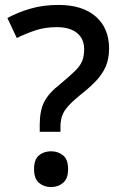

<svg xmlns="http://www.w3.org/2000/svg" viewBox="-20 -744 487 778"><path d="M141 -240Q141 -294 158.5 -330Q176 -366 226 -405Q263 -436 284 -456.5Q305 -477 313 -497Q321 -517 321 -544Q321 -587 292 -610.5Q263 -634 210 -634Q162 -634 123.5 -621Q85 -608 48 -590L10 -671Q52 -694 103.5 -709Q155 -724 217 -724Q315 -724 368.5 -676.5Q422 -629 422 -548Q422 -505 408 -473.5Q394 -442 368 -415Q342 -388 305 -359Q272 -332 255 -312.5Q238 -293 231.5 -274Q225 -255 225 -229V-210H141ZM118 -59Q118 -98 138 -114.5Q158 -131 187 -131Q215 -131 235.5 -114.5Q256 -98 256 -59Q256 -20 235.5 -3Q215 14 187 14Q158 14 138 -3Q118 -20 118 -59Z"/></svg>

Font: Noto Sans Lao Medium
Style: Regular
Weight: 500
Designer: Monotype Design Team
Foundry: Monotype Imaging Inc.
Version: Version 2.003; ttfautohint (v1.8.4.7-5d5b)